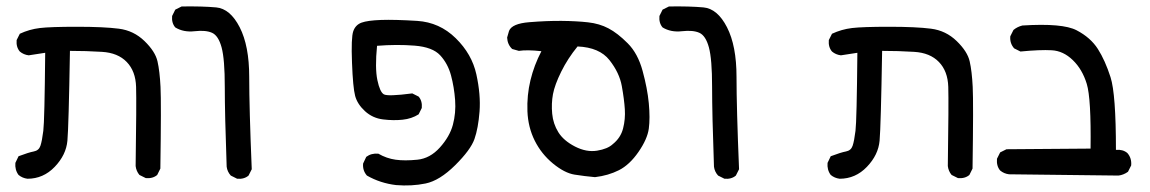

<svg xmlns="http://www.w3.org/2000/svg" viewBox="-20 -433 3540 591"><path d="M64.5 117.2Q48.8 115.2 37.1 105.5Q25.4 89.8 27.3 68.4L37.1 47.9Q68.4 36.1 84 33.2Q99.6 30.3 104.5 15.6Q109.4 1 113.3 -30.3Q117.2 -61.5 119.1 -270.5L68.4 -262.7Q52.7 -264.6 41 -274.4Q29.3 -288.1 31.2 -309.6L41 -329.1Q70.3 -342.8 102.5 -346.7Q134.8 -350.6 217.3 -350.6Q299.8 -350.6 345.7 -344.7Q391.6 -338.9 424.8 -306.6Q458 -274.4 464.8 -244.1Q471.7 -213.9 474.1 -165.5Q476.6 -117.2 473.6 85.9L463.9 105.5Q450.2 117.2 428.7 115.2L409.2 105.5Q399.4 93.8 397.5 78.1Q400.4 -117.2 398.9 -165.5Q397.5 -213.9 370.1 -242.2Q342.8 -270.5 293.9 -273.4Q245.1 -276.4 195.3 -276.4Q191.4 -43.9 187.5 0Q183.6 43.9 148.4 80.6Q113.3 117.2 64.5 117.2Z M710 117.2 690.4 107.4Q679.7 95.7 677.7 80.1Q671.9 -81.1 671.9 -166Q671.9 -251 662.1 -287.1Q652.3 -323.2 632.8 -332Q613.3 -340.8 579.1 -336.9Q544.9 -333 519.5 -348.6Q507.8 -362.3 509.8 -383.8L519.5 -403.3L539.1 -413.1Q602.5 -414.1 645.5 -410.2Q688.5 -406.2 717.8 -349.1Q747.1 -292 747.1 -196.3Q747.1 -100.6 754.9 87.9L745.1 107.4Q731.4 119.1 710 117.2Z M1199.2 136.7Q1150.4 130.9 1109.4 107.4Q1095.7 91.8 1097.7 70.3L1107.4 49.8Q1123 38.1 1144.5 40Q1169.9 54.7 1197.8 58.6Q1225.6 62.5 1264.6 58.6Q1303.7 54.7 1334 21Q1364.3 -12.7 1374 -48.8Q1383.8 -85 1380.9 -125Q1377.9 -165 1368.2 -201.2Q1358.4 -237.3 1335 -262.7Q1311.5 -288.1 1256.3 -292.5Q1201.2 -296.9 1140.6 -292Q1133.8 -223.6 1141.6 -186.5Q1149.4 -149.4 1161.6 -142.6Q1173.8 -135.7 1249 -145.5L1268.6 -135.7Q1280.3 -122.1 1278.3 -100.6L1268.6 -81.1Q1247.1 -67.4 1219.2 -64.5Q1191.4 -61.5 1159.2 -65.4Q1127 -69.3 1103.5 -90.8Q1080.1 -112.3 1073.2 -137.7Q1066.4 -163.1 1063.5 -240.2Q1060.5 -317.4 1067.4 -336.9Q1074.2 -356.4 1092.8 -363.3Q1111.3 -370.1 1153.3 -371.6Q1195.3 -373 1264.2 -368.7Q1333 -364.3 1382.8 -315.4Q1432.6 -266.6 1446.3 -204.1Q1460 -141.6 1456.1 -89.8Q1452.1 -38.1 1440.4 -4.9Q1428.7 28.3 1380.9 75.7Q1333 123 1290 131.8Q1247.1 140.6 1199.2 136.7Z M1811.5 112.3Q1779.3 109.4 1748.5 104.5Q1717.8 99.6 1682.1 70.3Q1646.5 41 1626 0Q1605.5 -41 1603.5 -90.3Q1601.6 -139.6 1612.8 -186Q1624 -232.4 1646.5 -275.4Q1602.5 -280.3 1577.1 -276.4L1556.6 -282.2Q1542 -295.9 1541 -317.4L1546.9 -337.9Q1555.7 -360.4 1609.4 -364.7Q1663.1 -369.1 1709 -368.7Q1754.9 -368.2 1790 -364.3Q1825.2 -360.4 1853 -345.7Q1880.9 -331.1 1912.1 -299.8Q1943.4 -268.6 1958 -214.8Q1972.7 -161.1 1977.1 -115.2Q1981.4 -69.3 1977.1 -37.1Q1972.7 -4.9 1945.3 34.7Q1918 74.2 1885.3 90.8Q1852.5 107.4 1811.5 112.3ZM1866.2 10.7Q1890.6 -8.8 1897.9 -37.6Q1905.3 -66.4 1903.3 -96.7Q1901.4 -127 1894 -168Q1886.7 -209 1856 -248Q1825.2 -287.1 1757.8 -290Q1727.5 -252.9 1707.5 -212.4Q1687.5 -171.9 1682.1 -143.1Q1676.8 -114.3 1679.7 -83Q1682.6 -51.8 1698.7 -25.9Q1714.8 0 1750 18.1Q1785.2 36.1 1817.9 30.8Q1850.6 25.4 1866.2 10.7Z M2210 117.2 2190.4 107.4Q2179.7 95.7 2177.7 80.1Q2171.9 -81.1 2171.9 -166Q2171.9 -251 2162.1 -287.1Q2152.3 -323.2 2132.8 -332Q2113.3 -340.8 2079.1 -336.9Q2044.9 -333 2019.5 -348.6Q2007.8 -362.3 2009.8 -383.8L2019.5 -403.3L2039.1 -413.1Q2102.5 -414.1 2145.5 -410.2Q2188.5 -406.2 2217.8 -349.1Q2247.1 -292 2247.1 -196.3Q2247.1 -100.6 2254.9 87.9L2245.1 107.4Q2231.4 119.1 2210 117.2Z M2564.5 117.2Q2548.8 115.2 2537.1 105.5Q2525.4 89.8 2527.3 68.4L2537.1 47.9Q2568.4 36.1 2584 33.2Q2599.6 30.3 2604.5 15.6Q2609.4 1 2613.3 -30.3Q2617.2 -61.5 2619.1 -270.5L2568.4 -262.7Q2552.7 -264.6 2541 -274.4Q2529.3 -288.1 2531.2 -309.6L2541 -329.1Q2570.3 -342.8 2602.5 -346.7Q2634.8 -350.6 2717.3 -350.6Q2799.8 -350.6 2845.7 -344.7Q2891.6 -338.9 2924.8 -306.6Q2958 -274.4 2964.8 -244.1Q2971.7 -213.9 2974.1 -165.5Q2976.6 -117.2 2973.6 85.9L2963.9 105.5Q2950.2 117.2 2928.7 115.2L2909.2 105.5Q2899.4 93.8 2897.5 78.1Q2900.4 -117.2 2898.9 -165.5Q2897.5 -213.9 2870.1 -242.2Q2842.8 -270.5 2793.9 -273.4Q2745.1 -276.4 2695.3 -276.4Q2691.4 -43.9 2687.5 0Q2683.6 43.9 2648.4 80.6Q2613.3 117.2 2564.5 117.2Z M3422.9 107.4 3085.9 103.5Q3070.3 101.6 3058.6 91.8Q3046.9 78.1 3048.8 55.7L3058.6 36.1L3078.1 26.4L3336.9 24.4Q3338.9 -129.9 3325.2 -174.8Q3311.5 -219.7 3282.2 -248Q3252.9 -276.4 3217.3 -278.3Q3181.6 -280.3 3121.1 -274.4L3101.6 -284.2Q3087.9 -299.8 3089.8 -321.3L3099.6 -340.8Q3111.3 -350.6 3127 -354.5Q3251 -362.3 3293.9 -339.8Q3336.9 -317.4 3359.4 -282.2Q3381.8 -247.1 3398.4 -195.3Q3415 -143.6 3415 28.3Q3436.5 26.4 3450.2 38.1Q3463.9 53.7 3461.9 76.2L3452.1 95.7Q3438.5 105.5 3422.9 107.4Z"/></svg>

Font: JasonHandwriting1
Style: Regular
Weight: 400
Version: Version 1.48.20